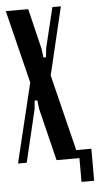

<svg xmlns="http://www.w3.org/2000/svg" viewBox="-60 -734 452 878"><g transform="rotate(-5 166.0 -295.0)"><path d="M149 -513 154 -473H166L170 -513L215 -699H254L180 -388L276 0H173L114 -240L109 -280H97L93 -240L36 0H-4L84 -364L1 -699H104ZM254 -38H336V109H278V0H254Z"/></g></svg>

Font: Moniqa ExtBd Cond Paragraph
Style: Regular
Weight: 800
Width: 3
Designer: Rajesh Rajput
Foundry: Rajesh Rajput
Version: Version 1.000